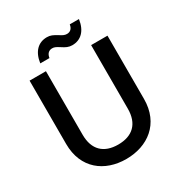

<svg xmlns="http://www.w3.org/2000/svg" viewBox="-200 -1011 1091 1159"><g transform="rotate(-30 345.0 -431.5)"><path d="M74 -254C74 -82 194 7 344 7C494 7 617 -82 617 -254V-695H503V-252C503 -147 445 -93 345 -93C246 -93 188 -147 188 -252V-695H74ZM182 -753H246C250 -781 266 -796 289 -796C305 -796 314 -791 338 -776C362 -760 380 -751 405 -751C465 -751 507 -791 518 -868H454C450 -840 434 -826 411 -826C394 -826 382 -833 362 -846C335 -862 320 -870 295 -870C235 -870 193 -830 182 -753Z"/></g></svg>

Font: Poppins Medium
Style: Regular
Weight: 500
Designer: Ninad Kale (Devanagari), Jonny Pinhorn (Latin)
Foundry: Indian Type Foundry
Version: 4.004